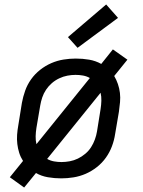

<svg xmlns="http://www.w3.org/2000/svg" viewBox="-20 -790 640 859"><path d="M88 49 24 3 83 -70Q72 -87 66 -106Q60 -125 57.5 -145.5Q55 -166 56.5 -187Q58 -208 62 -230L78 -330Q83 -357 92.5 -384Q102 -411 119 -435Q136 -459 159.5 -477.5Q183 -496 209.5 -507.5Q236 -519 264 -523.5Q292 -528 319 -528Q350 -528 379 -523Q408 -518 433 -504L485 -569L550 -523L491 -450Q501 -433 507.5 -414Q514 -395 516.5 -374.5Q519 -354 517 -333Q515 -312 512 -290L495 -190Q491 -163 481 -136Q471 -109 454 -85Q437 -61 413.5 -42.5Q390 -24 363.5 -12.5Q337 -1 309 3.5Q281 8 254 8Q224 8 194.5 3Q165 -2 141 -16ZM143 -145 382 -441Q368 -449 351.5 -452Q335 -455 318 -455Q300 -455 281.5 -451.5Q263 -448 245 -439.5Q227 -431 212 -418Q197 -405 186 -388.5Q175 -372 169 -354Q163 -336 160 -318L143 -218Q140 -199 139.5 -180.5Q139 -162 143 -145ZM255 -65Q273 -65 292 -68.5Q311 -72 328.5 -80.5Q346 -89 361.5 -102Q377 -115 387.5 -131.5Q398 -148 404.5 -166Q411 -184 414 -202L430 -302Q433 -321 433.5 -339.5Q434 -358 430 -375L191 -79Q205 -71 221.5 -68Q238 -65 255 -65ZM327 -576 284 -624 455 -770 508 -710Z"/></svg>

Font: Iosevka SS04 Extended Oblique
Style: Regular
Weight: 400
Width: 7
Italic angle: -9°
Monospace: yes
Designer: Belleve Invis
Foundry: Belleve Invis
Version: Version 19.0.0; ttfautohint (v1.8.4)